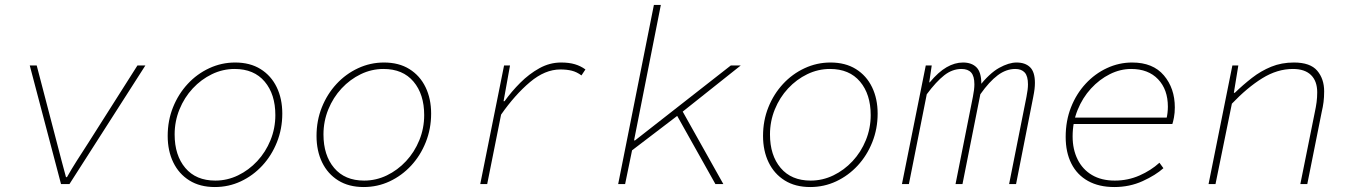

<svg xmlns="http://www.w3.org/2000/svg" viewBox="-20 -742 5440 774"><path d="M226 0 100 -478H128L210 -164Q219 -130 228 -95Q237 -60 246 -28H250Q268 -60 290 -94.5Q312 -129 336 -166L534 -478H566L260 0Z M846 12Q786 12 743.5 -14.5Q701 -41 678.5 -87.5Q656 -134 656 -194Q656 -256 677.5 -309.5Q699 -363 736.5 -403.5Q774 -444 823.5 -467Q873 -490 928 -490Q988 -490 1030.5 -463.5Q1073 -437 1095.5 -390.5Q1118 -344 1118 -284Q1118 -223 1096.5 -169Q1075 -115 1037.5 -74.5Q1000 -34 951 -11Q902 12 846 12ZM848 -14Q896 -14 939.5 -35Q983 -56 1017 -92.5Q1051 -129 1070.5 -177Q1090 -225 1090 -278Q1090 -362 1047 -413Q1004 -464 926 -464Q878 -464 834.5 -443Q791 -422 757 -385.5Q723 -349 703.5 -301Q684 -253 684 -200Q684 -116 727 -65Q770 -14 848 -14Z M1446 12Q1386 12 1343.5 -14.5Q1301 -41 1278.5 -87.5Q1256 -134 1256 -194Q1256 -256 1277.5 -309.5Q1299 -363 1336.5 -403.5Q1374 -444 1423.5 -467Q1473 -490 1528 -490Q1588 -490 1630.5 -463.5Q1673 -437 1695.5 -390.5Q1718 -344 1718 -284Q1718 -223 1696.5 -169Q1675 -115 1637.5 -74.5Q1600 -34 1551 -11Q1502 12 1446 12ZM1448 -14Q1496 -14 1539.5 -35Q1583 -56 1617 -92.5Q1651 -129 1670.5 -177Q1690 -225 1690 -278Q1690 -362 1647 -413Q1604 -464 1526 -464Q1478 -464 1434.5 -443Q1391 -422 1357 -385.5Q1323 -349 1303.5 -301Q1284 -253 1284 -200Q1284 -116 1327 -65Q1370 -14 1448 -14Z M1916 0 2012 -478H2036L2010 -334H2014Q2042 -373 2077.5 -408.5Q2113 -444 2154.5 -467Q2196 -490 2242 -490Q2274 -490 2297.5 -483Q2321 -476 2340 -462L2324 -438Q2305 -452 2285 -457Q2265 -462 2239 -462Q2177 -462 2116.5 -411Q2056 -360 2000 -280L1944 0Z M2472 0 2616 -722H2644L2536 -176H2540L2926 -478H2966L2722 -284L2528 -136L2500 0ZM2707 -280 2730 -296 2896 0H2864Z M3246 12Q3186 12 3143.5 -14.5Q3101 -41 3078.5 -87.5Q3056 -134 3056 -194Q3056 -256 3077.5 -309.5Q3099 -363 3136.5 -403.5Q3174 -444 3223.5 -467Q3273 -490 3328 -490Q3388 -490 3430.5 -463.5Q3473 -437 3495.5 -390.5Q3518 -344 3518 -284Q3518 -223 3496.5 -169Q3475 -115 3437.5 -74.5Q3400 -34 3351 -11Q3302 12 3246 12ZM3248 -14Q3296 -14 3339.5 -35Q3383 -56 3417 -92.5Q3451 -129 3470.5 -177Q3490 -225 3490 -278Q3490 -362 3447 -413Q3404 -464 3326 -464Q3278 -464 3234.5 -443Q3191 -422 3157 -385.5Q3123 -349 3103.5 -301Q3084 -253 3084 -200Q3084 -116 3127 -65Q3170 -14 3248 -14Z M3616 0 3712 -478H3736L3726 -410H3728Q3763 -452 3796 -471Q3829 -490 3862 -490Q3897 -490 3916.5 -470.5Q3936 -451 3936 -404L3924 -390Q3969 -447 4008 -468.5Q4047 -490 4078 -490Q4113 -490 4132.5 -471Q4152 -452 4152 -408Q4152 -396 4150.5 -383Q4149 -370 4145 -350L4076 0H4048L4118 -352Q4121 -367 4122.5 -379.5Q4124 -392 4124 -402Q4124 -435 4111 -449.5Q4098 -464 4073 -464Q4036 -464 4002 -438.5Q3968 -413 3932 -362L3860 0H3832L3902 -352Q3905 -367 3906.5 -379.5Q3908 -392 3908 -402Q3908 -435 3895 -449.5Q3882 -464 3856 -464Q3819 -464 3786.5 -438.5Q3754 -413 3716 -362L3644 0Z M4472 12Q4410 12 4366 -12.5Q4322 -37 4299 -82.5Q4276 -128 4276 -190Q4276 -255 4297.5 -309.5Q4319 -364 4356.5 -404.5Q4394 -445 4442.5 -467.5Q4491 -490 4544 -490Q4628 -490 4672 -438Q4716 -386 4716 -309Q4716 -287 4712.5 -268.5Q4709 -250 4706 -242H4300L4306 -268H4708L4682 -262Q4685 -274 4686.5 -287Q4688 -300 4688 -312Q4688 -381 4648.5 -422.5Q4609 -464 4540 -464Q4496 -464 4454 -443Q4412 -422 4378 -385Q4344 -348 4324 -298.5Q4304 -249 4304 -192Q4304 -140 4324 -99.5Q4344 -59 4382 -36.5Q4420 -14 4474 -14Q4527 -14 4573.5 -34.5Q4620 -55 4654 -86L4670 -64Q4639 -36 4586.5 -12Q4534 12 4472 12Z M4852 0 4948 -478H4972L4954 -368H4958Q4991 -400 5027 -428Q5063 -456 5104.5 -473Q5146 -490 5196 -490Q5262 -490 5290 -457Q5318 -424 5318 -374Q5318 -350 5315.5 -330.5Q5313 -311 5308 -290L5250 0H5222L5280 -288Q5285 -311 5287.5 -330Q5290 -349 5290 -370Q5290 -415 5265 -439.5Q5240 -464 5192 -464Q5129 -464 5068.5 -426.5Q5008 -389 4946 -324L4880 0Z"/></svg>

Font: Source Code Pro ExtraLight ExtraLight
Style: Italic
Weight: 250
Italic angle: -11°
Monospace: yes
Version: Version 1.016;hotconv 1.0.116;makeotfexe 2.5.65601